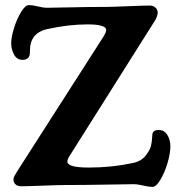

<svg xmlns="http://www.w3.org/2000/svg" viewBox="-20 -731 720 761"><path d="M231.4 2.4Q210 2.4 147.5 4.9Q85 7.3 64 7.3Q49.8 7.3 41.5 -0.2Q33.2 -7.8 33.2 -18.6Q33.2 -20.5 33.7 -22.7Q34.2 -24.9 34.4 -26.6Q34.7 -28.3 36.1 -31Q37.6 -33.7 38.3 -35.4Q39.1 -37.1 41.3 -40.5Q43.5 -43.9 44.4 -45.7Q45.4 -47.4 48.3 -52.2Q51.3 -57.1 52.7 -59.1L392.6 -589.8Q400.9 -604 400.9 -611.8Q400.9 -634.3 327.6 -634.3Q250.5 -634.3 167.5 -615.7Q130.4 -607.4 113.3 -583.5Q105.5 -572.3 102.3 -560.3Q99.1 -548.3 98.9 -533.4Q98.6 -518.6 98.1 -515.6Q93.8 -493.7 69.3 -493.7Q47.4 -493.7 35.9 -514.2Q24.4 -534.7 24.4 -559.6Q24.4 -583.5 35.4 -619.1Q46.4 -654.8 63.2 -682.9Q80.1 -710.9 94.7 -710.9Q108.4 -710.9 130.1 -705.6Q151.9 -700.2 163.6 -700.2Q193.4 -700.2 261.2 -701.9Q329.1 -703.6 399.4 -703.6Q420.9 -703.6 486.1 -706.3Q551.3 -709 572.3 -709Q587.4 -709 596.2 -700.9Q605 -692.9 605 -681.2Q605 -669.4 595.7 -651.9L254.4 -110.8Q247.1 -99.1 247.1 -90.3Q247.1 -66.9 332 -66.9Q422.9 -66.9 504.4 -84.5Q540.5 -90.8 560.5 -118.2Q567.4 -127.9 572 -136.5Q576.7 -145 578.6 -153.8Q580.6 -162.6 581.3 -168Q582 -173.3 582.8 -183.6Q583.5 -193.8 584 -199.2Q586.9 -215.8 608.9 -215.8Q631.3 -215.8 643.3 -196Q655.3 -176.3 655.3 -151.9Q655.3 -122.6 643.8 -84.2Q632.3 -45.9 615.5 -18.1Q598.6 9.8 584.5 9.8Q570.8 9.8 547.4 4.4Q523.9 -1 512.2 -1Q484.9 -1 399.7 0.7Q314.5 2.4 231.4 2.4Z"/></svg>

Font: Cooper* SemiBold
Style: Regular
Weight: 600
Designer: Owen Earl
Foundry: indestructible type*
Version: Version 0.001